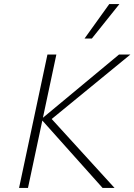

<svg xmlns="http://www.w3.org/2000/svg" viewBox="-20 -927 663 947"><path d="M486 0 183 -339 567 -658H623L219 -327L225 -351L545 0ZM74 0 214 -658H258L118 0ZM397 -737 519 -907H569L433 -737Z"/></svg>

Font: Ysabeau ExtraLight
Style: Italic
Weight: 250
Italic angle: -12°
Version: Version 2.000;gftools[0.9.27.dev2+g8671c4b]